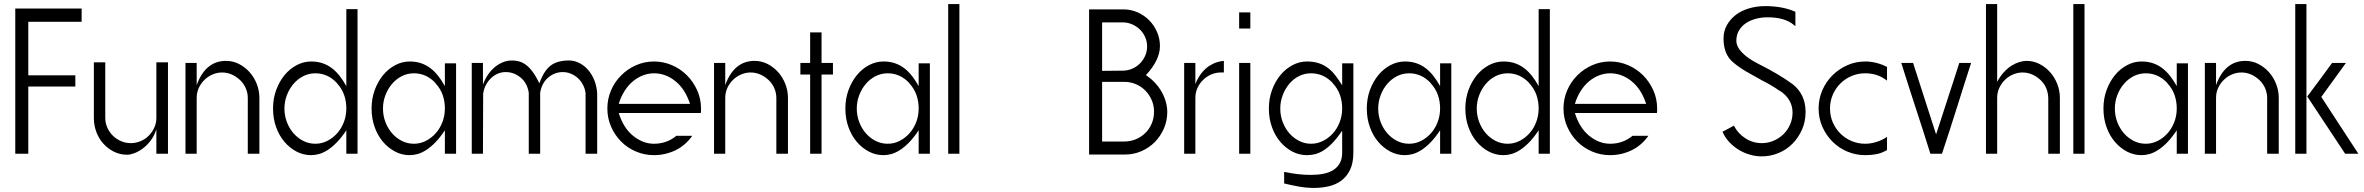

<svg xmlns="http://www.w3.org/2000/svg" viewBox="-20 -757 11612 943"><path d="M119 -387H350V-332H119V-2H55V-715H381V-650H119Z M748 -2V-122Q738 -90 720 -66.5Q702 -43 681 -27.5Q660 -12 639.5 -4.5Q619 3 605 3Q570 3 540.5 -11.5Q511 -26 488.5 -50.5Q466 -75 453.5 -108Q441 -141 441 -178V-451H497V-178Q497 -153 507 -130.5Q517 -108 534 -91Q551 -74 574 -64Q597 -54 623 -54Q647 -54 670 -63.5Q693 -73 710 -90Q727 -107 737.5 -129.5Q748 -152 748 -178V-451H805V-2Z M946 -448V-339Q989 -458 1090 -458Q1124 -458 1153.5 -443Q1183 -428 1205.5 -403Q1228 -378 1241 -345Q1254 -312 1254 -276V-2H1197V-276Q1197 -299 1188 -321.5Q1179 -344 1160 -363Q1119 -401 1071 -401Q1047 -401 1024.5 -391.5Q1002 -382 984.5 -365Q967 -348 956.5 -325.5Q946 -303 946 -276V-2H891V-448Z M1736 -712V-2H1681V-117Q1657 -81 1634 -57.5Q1611 -34 1589 -20Q1567 -6 1547 -0.5Q1527 5 1508 5Q1470 5 1436.5 -12.5Q1403 -30 1377 -60.5Q1351 -91 1336 -133Q1321 -175 1321 -224Q1321 -273 1336.5 -315Q1352 -357 1377.5 -388Q1403 -419 1437 -437Q1471 -455 1508 -455Q1540 -455 1565.5 -446Q1591 -437 1611.5 -421Q1632 -405 1649 -383Q1666 -361 1681 -334V-712ZM1635 -349Q1590 -397 1529 -397Q1497 -397 1469.5 -383Q1442 -369 1421.5 -345Q1401 -321 1389 -289.5Q1377 -258 1377 -224Q1377 -189 1389 -157.5Q1401 -126 1421.5 -102.5Q1442 -79 1469.5 -65Q1497 -51 1529 -51Q1560 -51 1587.5 -65Q1615 -79 1636 -102.5Q1657 -126 1669 -157.5Q1681 -189 1681 -224Q1681 -260 1670 -291Q1659 -322 1635 -348Z M2220 -446V-2H2165V-117Q2141 -81 2118 -57.5Q2095 -34 2073 -20Q2051 -6 2031 -0.5Q2011 5 1992 5Q1954 5 1920.5 -12.5Q1887 -30 1861 -60.5Q1835 -91 1820 -133Q1805 -175 1805 -224Q1805 -273 1820.5 -315Q1836 -357 1861.5 -388Q1887 -419 1921 -437Q1955 -455 1992 -455Q2024 -455 2049.5 -446Q2075 -437 2095.5 -421Q2116 -405 2133 -383Q2150 -361 2165 -334V-446ZM2119 -349Q2074 -397 2013 -397Q1981 -397 1953.5 -383Q1926 -369 1905.5 -345Q1885 -321 1873 -289.5Q1861 -258 1861 -224Q1861 -189 1873 -157.5Q1885 -126 1905.5 -102.5Q1926 -79 1953.5 -65Q1981 -51 2013 -51Q2044 -51 2071.5 -65Q2099 -79 2120 -102.5Q2141 -126 2153 -157.5Q2165 -189 2165 -224Q2165 -260 2154 -291Q2143 -322 2119 -348Z M2352 -448V-342Q2359 -362 2372 -383Q2385 -404 2403 -421Q2421 -438 2444.5 -449Q2468 -460 2496 -460Q2514 -460 2531 -455Q2548 -450 2564.5 -437.5Q2581 -425 2597 -403Q2613 -381 2629 -348Q2651 -409 2684 -434.5Q2717 -460 2775 -460Q2801 -460 2825.5 -447.5Q2850 -435 2869 -413Q2888 -391 2899.5 -361.5Q2911 -332 2913 -298V-2H2856V-301Q2853 -322 2843 -341Q2833 -360 2818 -373.5Q2803 -387 2784 -395Q2765 -403 2744 -403Q2722 -403 2703 -395Q2684 -387 2669 -373Q2654 -359 2645 -340.5Q2636 -322 2633 -301V-2H2577V-302Q2569 -350 2536.5 -376.5Q2504 -403 2464 -403Q2443 -403 2424.5 -395Q2406 -387 2391 -372.5Q2376 -358 2366 -338.5Q2356 -319 2353 -296Q2353 -221 2352.5 -149Q2352 -77 2352 -2H2297V-448Z M3192 -455Q3238 -455 3280 -437Q3322 -419 3353.5 -387.5Q3385 -356 3404 -314Q3423 -272 3423 -224Q3423 -219 3423 -213Q3423 -207 3422 -202H3019Q3042 -128 3090 -89.5Q3138 -51 3192 -51Q3255 -51 3302 -90H3380Q3346 -42 3296.5 -18.5Q3247 5 3192 5Q3145 5 3103 -13Q3061 -31 3030 -62.5Q2999 -94 2981 -135.5Q2963 -177 2963 -224Q2963 -271 2981 -313Q2999 -355 3030.5 -386.5Q3062 -418 3103.5 -436.5Q3145 -455 3192 -455ZM3369 -247Q3345 -320 3297 -358.5Q3249 -397 3192 -397Q3165 -397 3138.5 -387Q3112 -377 3089 -358Q3066 -339 3048 -311Q3030 -283 3019 -247Z M3542 -448V-339Q3585 -458 3686 -458Q3720 -458 3749.5 -443Q3779 -428 3801.5 -403Q3824 -378 3837 -345Q3850 -312 3850 -276V-2H3793V-276Q3793 -299 3784 -321.5Q3775 -344 3756 -363Q3715 -401 3667 -401Q3643 -401 3620.5 -391.5Q3598 -382 3580.5 -365Q3563 -348 3552.5 -325.5Q3542 -303 3542 -276V-2H3487V-448Z M3959 -2V-391H3911V-448H3959V-598H4015V-448H4071V-391H4015V-2Z M4547 -446V-2H4492V-117Q4468 -81 4445 -57.5Q4422 -34 4400 -20Q4378 -6 4358 -0.5Q4338 5 4319 5Q4281 5 4247.5 -12.5Q4214 -30 4188 -60.5Q4162 -91 4147 -133Q4132 -175 4132 -224Q4132 -273 4147.5 -315Q4163 -357 4188.5 -388Q4214 -419 4248 -437Q4282 -455 4319 -455Q4351 -455 4376.5 -446Q4402 -437 4422.5 -421Q4443 -405 4460 -383Q4477 -361 4492 -334V-446ZM4446 -349Q4401 -397 4340 -397Q4308 -397 4280.5 -383Q4253 -369 4232.5 -345Q4212 -321 4200 -289.5Q4188 -258 4188 -224Q4188 -189 4200 -157.5Q4212 -126 4232.5 -102.5Q4253 -79 4280.5 -65Q4308 -51 4340 -51Q4371 -51 4398.5 -65Q4426 -79 4447 -102.5Q4468 -126 4480 -157.5Q4492 -189 4492 -224Q4492 -260 4481 -291Q4470 -322 4446 -348Z M4692 -737V-2H4637V-737Z M5497 -711Q5534 -711 5567 -696.5Q5600 -682 5624.5 -657Q5649 -632 5663 -599.5Q5677 -567 5677 -531Q5677 -462 5608 -388Q5635 -370 5654.5 -348.5Q5674 -327 5687 -303Q5700 -279 5706.5 -254.5Q5713 -230 5713 -207Q5713 -164 5696.5 -126Q5680 -88 5652 -59.5Q5624 -31 5586 -14.5Q5548 2 5505 2H5329V-711ZM5393 -355V-62H5502Q5532 -62 5558.5 -73Q5585 -84 5605 -103.5Q5625 -123 5636.5 -150Q5648 -177 5648 -209Q5648 -239 5636.5 -265.5Q5625 -292 5605.5 -312Q5586 -332 5559 -343.5Q5532 -355 5502 -355ZM5393 -647V-409L5495 -410Q5518 -410 5539.5 -419Q5561 -428 5577.5 -444Q5594 -460 5604 -482Q5614 -504 5614 -529Q5614 -553 5604.5 -574.5Q5595 -596 5578.5 -612Q5562 -628 5540.5 -637.5Q5519 -647 5495 -647Z M5851 -448V-344Q5864 -377 5882 -399Q5900 -421 5919.5 -433.5Q5939 -446 5957.5 -451.5Q5976 -457 5991 -458V-401H5976Q5952 -401 5929.5 -391.5Q5907 -382 5889.5 -365Q5872 -348 5861.5 -325.5Q5851 -303 5851 -276V-2H5796V-448Z M6121 -448V-2H6066V-448ZM6121 -696V-617H6066V-696Z M6627 -446V-8Q6627 43 6611 76.5Q6595 110 6568 130Q6541 150 6506 158Q6471 166 6434 166Q6396 166 6357.5 159Q6319 152 6287 144V87Q6356 102 6417 102Q6451 102 6479.5 96.5Q6508 91 6528.5 78Q6549 65 6560.5 44Q6572 23 6572 -8V-115Q6546 -77 6523 -53.5Q6500 -30 6478.5 -17Q6457 -4 6437.5 0.5Q6418 5 6399 5Q6361 5 6327.5 -12.5Q6294 -30 6268 -60.5Q6242 -91 6227 -133Q6212 -175 6212 -224Q6212 -273 6227.5 -315Q6243 -357 6268.5 -388Q6294 -419 6328 -437Q6362 -455 6399 -455Q6433 -455 6459 -446Q6485 -437 6505 -421Q6525 -405 6541 -383.5Q6557 -362 6572 -338V-446ZM6526 -349Q6481 -397 6419 -397Q6387 -397 6359.5 -383Q6332 -369 6312 -345Q6292 -321 6280 -289.5Q6268 -258 6268 -224Q6268 -189 6280 -157.5Q6292 -126 6312.5 -102.5Q6333 -79 6360.5 -65Q6388 -51 6419 -51Q6450 -51 6478 -65Q6506 -79 6527 -102.5Q6548 -126 6560 -157.5Q6572 -189 6572 -224Q6572 -260 6561 -291Q6550 -322 6526 -348Z M7108 -446V-2H7053V-117Q7029 -81 7006 -57.5Q6983 -34 6961 -20Q6939 -6 6919 -0.5Q6899 5 6880 5Q6842 5 6808.5 -12.5Q6775 -30 6749 -60.5Q6723 -91 6708 -133Q6693 -175 6693 -224Q6693 -273 6708.5 -315Q6724 -357 6749.5 -388Q6775 -419 6809 -437Q6843 -455 6880 -455Q6912 -455 6937.5 -446Q6963 -437 6983.5 -421Q7004 -405 7021 -383Q7038 -361 7053 -334V-446ZM7007 -349Q6962 -397 6901 -397Q6869 -397 6841.5 -383Q6814 -369 6793.5 -345Q6773 -321 6761 -289.5Q6749 -258 6749 -224Q6749 -189 6761 -157.5Q6773 -126 6793.5 -102.5Q6814 -79 6841.5 -65Q6869 -51 6901 -51Q6932 -51 6959.5 -65Q6987 -79 7008 -102.5Q7029 -126 7041 -157.5Q7053 -189 7053 -224Q7053 -260 7042 -291Q7031 -322 7007 -348Z M7592 -712V-2H7537V-117Q7513 -81 7490 -57.5Q7467 -34 7445 -20Q7423 -6 7403 -0.5Q7383 5 7364 5Q7326 5 7292.5 -12.5Q7259 -30 7233 -60.5Q7207 -91 7192 -133Q7177 -175 7177 -224Q7177 -273 7192.5 -315Q7208 -357 7233.5 -388Q7259 -419 7293 -437Q7327 -455 7364 -455Q7396 -455 7421.5 -446Q7447 -437 7467.5 -421Q7488 -405 7505 -383Q7522 -361 7537 -334V-712ZM7491 -349Q7446 -397 7385 -397Q7353 -397 7325.5 -383Q7298 -369 7277.5 -345Q7257 -321 7245 -289.5Q7233 -258 7233 -224Q7233 -189 7245 -157.5Q7257 -126 7277.5 -102.5Q7298 -79 7325.5 -65Q7353 -51 7385 -51Q7416 -51 7443.5 -65Q7471 -79 7492 -102.5Q7513 -126 7525 -157.5Q7537 -189 7537 -224Q7537 -260 7526 -291Q7515 -322 7491 -348Z M7888 -455Q7934 -455 7976 -437Q8018 -419 8049.5 -387.5Q8081 -356 8100 -314Q8119 -272 8119 -224Q8119 -219 8119 -213Q8119 -207 8118 -202H7715Q7738 -128 7786 -89.5Q7834 -51 7888 -51Q7951 -51 7998 -90H8076Q8042 -42 7992.5 -18.5Q7943 5 7888 5Q7841 5 7799 -13Q7757 -31 7726 -62.5Q7695 -94 7677 -135.5Q7659 -177 7659 -224Q7659 -271 7677 -313Q7695 -355 7726.5 -386.5Q7758 -418 7799.5 -436.5Q7841 -455 7888 -455ZM8065 -247Q8041 -320 7993 -358.5Q7945 -397 7888 -397Q7861 -397 7834.5 -387Q7808 -377 7785 -358Q7762 -339 7744 -311Q7726 -283 7715 -247Z M8798 -629Q8795 -631 8795 -631Q8795 -631 8791 -634Q8747 -672 8661 -672Q8631 -672 8603 -664.5Q8575 -657 8554 -642.5Q8533 -628 8520.5 -606.5Q8508 -585 8508 -557Q8508 -528 8536.5 -498.5Q8565 -469 8617 -443Q8663 -420 8706.5 -394.5Q8750 -369 8784 -344Q8815 -320 8831.5 -286Q8848 -252 8848 -207Q8848 -160 8830.5 -120.5Q8813 -81 8784 -51.5Q8755 -22 8715.5 -5.5Q8676 11 8633 11Q8603 11 8574 2.5Q8545 -6 8519.5 -21.5Q8494 -37 8473 -59.5Q8452 -82 8440 -110Q8457 -119 8469.5 -125.5Q8482 -132 8496 -140Q8515 -102 8552 -78Q8589 -54 8633 -54Q8664 -54 8691.5 -66Q8719 -78 8739.5 -98Q8760 -118 8772 -145.5Q8784 -173 8784 -204Q8784 -270 8722 -311V-310Q8696 -328 8673.5 -341Q8651 -354 8628 -365H8629Q8592 -385 8556 -406Q8520 -427 8491 -452Q8445 -491 8445 -568Q8445 -604 8461.5 -633.5Q8478 -663 8505.5 -684Q8533 -705 8570.5 -716Q8608 -727 8650 -727Q8736 -727 8798 -699Z M9141 -455Q9168 -455 9196 -448Q9224 -441 9248 -428V-361Q9203 -397 9141 -397Q9105 -397 9073.5 -383.5Q9042 -370 9018.5 -346.5Q8995 -323 8981.5 -291.5Q8968 -260 8968 -224Q8968 -188 8981.5 -156.5Q8995 -125 9018.5 -101.5Q9042 -78 9073.5 -64.5Q9105 -51 9141 -51Q9169 -51 9198 -60.5Q9227 -70 9248 -85V-20Q9222 -5 9197 0Q9172 5 9141 5Q9094 5 9052 -13Q9010 -31 8979 -62.5Q8948 -94 8930 -135.5Q8912 -177 8912 -224Q8912 -271 8930 -313Q8948 -355 8979.5 -386.5Q9011 -418 9052.5 -436.5Q9094 -455 9141 -455Z M9376 -448 9489 -97Q9501 -133 9515.5 -178Q9530 -223 9545.5 -270.5Q9561 -318 9576 -364Q9591 -410 9603 -448H9661Q9642 -389 9624.5 -334Q9607 -279 9590 -224.5Q9573 -170 9555 -115Q9537 -60 9518 -2H9461Q9425 -117 9389.5 -225Q9354 -333 9318 -448Z M9789 -737V-355Q9804 -383 9822.5 -403Q9841 -423 9860.5 -435Q9880 -447 9899 -452.5Q9918 -458 9933 -458Q9967 -458 9996.5 -443Q10026 -428 10048.5 -403Q10071 -378 10084 -345Q10097 -312 10097 -276V-2H10040V-276Q10039 -301 10030.5 -322.5Q10022 -344 10003 -363Q9962 -401 9914 -401Q9890 -401 9867.5 -391.5Q9845 -382 9827.5 -365Q9810 -348 9799.5 -325.5Q9789 -303 9789 -276V-2H9734V-737Z M10218 -737V-2H10163V-737Z M10726 -446V-2H10671V-117Q10647 -81 10624 -57.5Q10601 -34 10579 -20Q10557 -6 10537 -0.5Q10517 5 10498 5Q10460 5 10426.5 -12.5Q10393 -30 10367 -60.5Q10341 -91 10326 -133Q10311 -175 10311 -224Q10311 -273 10326.5 -315Q10342 -357 10367.5 -388Q10393 -419 10427 -437Q10461 -455 10498 -455Q10530 -455 10555.5 -446Q10581 -437 10601.5 -421Q10622 -405 10639 -383Q10656 -361 10671 -334V-446ZM10625 -349Q10580 -397 10519 -397Q10487 -397 10459.5 -383Q10432 -369 10411.5 -345Q10391 -321 10379 -289.5Q10367 -258 10367 -224Q10367 -189 10379 -157.5Q10391 -126 10411.5 -102.5Q10432 -79 10459.5 -65Q10487 -51 10519 -51Q10550 -51 10577.5 -65Q10605 -79 10626 -102.5Q10647 -126 10659 -157.5Q10671 -189 10671 -224Q10671 -260 10660 -291Q10649 -322 10625 -348Z M10864 -448V-339Q10907 -458 11008 -458Q11042 -458 11071.5 -443Q11101 -428 11123.5 -403Q11146 -378 11159 -345Q11172 -312 11172 -276V-2H11115V-276Q11115 -299 11106 -321.5Q11097 -344 11078 -363Q11037 -401 10989 -401Q10965 -401 10942.5 -391.5Q10920 -382 10902.5 -365Q10885 -348 10874.5 -325.5Q10864 -303 10864 -276V-2H10809V-448Z M11308 -737V-2H11253V-737ZM11312 -283Q11343 -324 11376.5 -369.5Q11410 -415 11434 -448H11502L11381 -281Q11425 -213 11471.5 -142Q11518 -71 11563 -2H11498Z"/></svg>

Font: Fundamental  Brigade Scvhlank
Style: Regular
Weight: 100
Designer: Peter Wiegel, original typeface by Arno Drescher 1935
Foundry: Peter Wiegel
Version: Version 0.000 2012 initial release